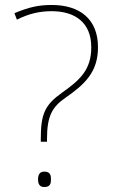

<svg xmlns="http://www.w3.org/2000/svg" viewBox="-20 -744 453 772"><path d="M144 -186V-174H169V-186C169 -277 190 -314 242 -350C321 -405 374 -454 374 -554C374 -668 300 -724 188 -724C134 -724 96 -715 38 -691L48 -665C96 -689 139 -699 188 -699C281 -699 347 -654 347 -554C347 -463 301 -422 229 -371C160 -322 144 -285 144 -186ZM133 -23C133 -6 138 8 158 8C182 8 185 -6 185 -23C185 -39 182 -54 158 -54C138 -54 133 -39 133 -23Z"/></svg>

Font: Noto Sans Syriac Eastern Thin
Style: Regular
Weight: 100
Designer: Patrick Giasson and the Monotype Design Team
Foundry: Monotype Imaging Inc.
Version: Version 3.001